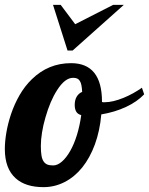

<svg xmlns="http://www.w3.org/2000/svg" viewBox="-40 -770 616 794"><path d="M179.2 -750H210.9L271 -669.9L428.2 -750H472.2L260.3 -561H239.3ZM25.4 -32.2Q-20 -72.3 -20 -153.8Q-20 -184.6 -13.7 -221.9Q-7.3 -259.3 5.4 -297.4Q19.5 -339.4 41 -376.7Q62.5 -414.1 91.8 -442.4Q159.7 -508.8 253.9 -508.8Q381.8 -508.8 381.8 -349.1V-348.1Q384.8 -347.2 386.7 -347.2H393.1Q426.3 -347.2 471.7 -365.7Q511.7 -382.3 546.9 -407.2L556.2 -379.9Q526.9 -349.1 480.7 -327.6Q434.6 -306.2 378.9 -296.9Q373 -229 352.5 -173.1Q332 -117.2 299.8 -77.1Q268.1 -38.1 227.1 -17.1Q186 3.9 140.1 3.9Q65.9 3.9 25.4 -32.2ZM250.5 -146Q266.6 -174.3 278.3 -212.4Q290 -250.5 295.9 -293.9Q281.2 -297.9 275.1 -308.6Q269 -319.3 269 -335.9Q269 -356.4 277.1 -370.1Q285.2 -383.8 299.8 -390.1Q298.8 -407.2 296.6 -418Q294.4 -428.7 290 -435.5Q285.6 -442.4 279.1 -445.3Q272.5 -448.2 262.2 -448.2Q228.5 -448.2 196.3 -397.5Q167.5 -353 147.9 -284.2Q138.7 -252.9 133.8 -222.4Q128.9 -191.9 128.9 -167Q128.9 -142.1 131.6 -126.5Q134.3 -110.8 140.6 -102.1Q146.5 -93.3 155.8 -89.6Q165 -85.9 180.2 -85.9Q197.8 -85.9 216.1 -101.8Q234.4 -117.7 250.5 -146Z"/></svg>

Font: Pattaya
Style: Regular
Weight: 400
Designer: Pablo Impallari / Thai characters Designed by Thanarat Vachiruckul and Suppakit Chalermlarp
Foundry: Pablo Impallari
Version: Version 2.000